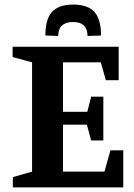

<svg xmlns="http://www.w3.org/2000/svg" viewBox="-20 -818 585 838"><path d="M36 0V-45L120 -69V-546L35 -569V-614H498V-468H442L420 -546H255V-330H361L378 -396H431V-205H378L359 -274H255V-69H436L462 -162H518V0ZM234 -661 178 -663Q178 -734 207 -766Q236 -798 300 -798Q363 -798 392 -766Q421 -734 421 -663L362 -661Q362 -691 346 -706.5Q330 -722 299 -722Q267 -722 250.5 -706.5Q234 -691 234 -661Z"/></svg>

Font: Manuale
Style: Regular
Weight: 400
Designer: Eduardo Tunni / Pablo Cosgaya
Foundry: Eduardo Tunni / Pablo Cosgaya
Version: Version 1.002